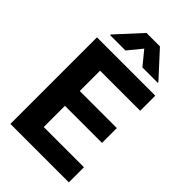

<svg xmlns="http://www.w3.org/2000/svg" viewBox="-281 -1048 1141 1141"><g transform="rotate(45 290.0 -477.0)"><path d="M538.1 0H46.9V-727.5H537.1V-600.6H200.2V-429.7H511.7V-305.2H200.2V-127H538.1ZM92.8 -792V-797.4L236.3 -954.1H349.6L493.2 -797.4V-792H364.3L293 -878.9L221.7 -792Z"/></g></svg>

Font: Inter Tight Stencil
Style: Bold
Weight: 700
Designer: Rasmus Andersson
Foundry: rsms
Version: Version 3.004;Glyphs 3.1.2 (3151)